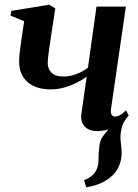

<svg xmlns="http://www.w3.org/2000/svg" viewBox="-20 -544 585 813"><path d="M345 249 336 219Q358 210 370.8 198.8Q383.5 187.5 390 171Q397.5 154 397.2 130.2Q397 106.5 400 83Q401.5 50 418.5 29.2Q435.5 8.5 448 -8.5L518 -46.5Q502.5 -27.5 496.2 -5.5Q490 16.5 490 37.5Q490.5 52 492.8 70Q495 88 495 105.5Q494.5 136.5 482.2 163Q470 189.5 444 209.5Q424.5 224.5 400 234.5Q375.5 244.5 345 249ZM214 -508.5 189.5 -346.5Q188.5 -338 186.5 -324.2Q184.5 -310.5 183.2 -297.5Q182 -284.5 182 -276.5Q182.5 -252 198.5 -236Q214.5 -220 249.5 -220Q277 -220 305 -231Q333 -242 352.5 -257.5L388.5 -516H513L450 -82.5Q447.5 -64.5 453.2 -57.5Q459 -50.5 467 -50.5Q475.5 -50.5 487.5 -56.2Q499.5 -62 513.5 -77L525 -55Q514 -41 495 -25.8Q476 -10.5 449.8 0.2Q423.5 11 390.5 11Q367.5 11 351.8 2Q336 -7 328.8 -23.2Q321.5 -39.5 324.5 -61L347 -219.5Q329.5 -206 304.2 -193.5Q279 -181 250.8 -173.2Q222.5 -165.5 195.5 -165.5Q131.5 -165.5 96.2 -197Q61 -228.5 61 -284Q61 -299 63.2 -319.2Q65.5 -339.5 68.5 -360.2Q71.5 -381 73.5 -396.5L82.5 -454L24.5 -478L28 -498L188.5 -524Z"/></svg>

Font: Merriweather 120pt SemiBold
Style: Italic
Weight: 600
Italic angle: -7.8°
Version: Version 2.101